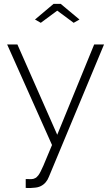

<svg xmlns="http://www.w3.org/2000/svg" viewBox="-20 -750 580 993"><path d="M113 176Q129 177 141.5 176.5Q154 176 160 172Q169 169 178.5 156.5Q188 144 204 107.5Q220 71 249 0L17 -520H70L276 -53L467 -520H518L233 164Q227 180 216.5 192.5Q206 205 191 212.5Q176 220 155 221Q146 222 136 222.5Q126 223 113 222ZM161 -649 257 -730H294L391 -649L361 -632L276 -695L191 -632Z"/></svg>

Font: Raleway Thin Light
Style: Regular
Weight: 300
Version: Version 4.026